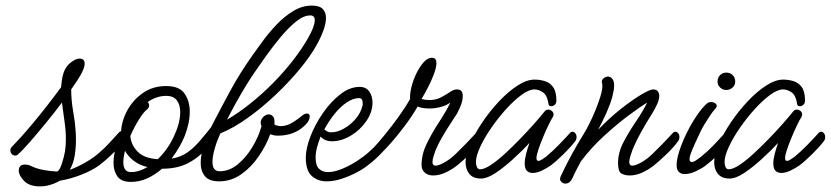

<svg xmlns="http://www.w3.org/2000/svg" viewBox="-20 -632 2964 685"><path d="M122 33Q85 33 66 13.5Q47 -6 47 -23Q47 -45 69 -45Q74 -45 79 -44Q84 -43 90 -40Q111 -30 135.5 -25.5Q160 -21 183 -20Q192 -22 200 -46Q208 -70 212 -92Q215 -113 215 -135Q215 -167 210 -200Q205 -233 201 -266Q174 -230 144 -193.5Q114 -157 88 -127Q62 -97 44 -81Q40 -77 34 -77Q27 -77 22 -82.5Q17 -88 17 -95Q17 -104 24 -110Q33 -119 53 -141Q73 -163 98.5 -193.5Q124 -224 150 -257.5Q176 -291 198 -321Q199 -331 200 -340.5Q201 -350 203 -359Q210 -390 229.5 -406.5Q249 -423 264 -423Q282 -423 282 -404Q282 -390 267 -363Q260 -352 252 -339.5Q244 -327 234 -313Q234 -275 241 -234.5Q248 -194 249 -174Q250 -164 250.5 -154Q251 -144 251 -133Q251 -105 246.5 -77Q242 -49 229 -26Q256 -36 285 -52.5Q314 -69 335 -88Q355 -105 372 -124Q389 -143 404 -159Q408 -164 414 -164Q419 -164 423.5 -158.5Q428 -153 428 -145Q428 -136 423 -130Q408 -109 381.5 -83.5Q355 -58 335 -43Q309 -24 271 -9Q233 6 193 13Q173 25 146 31Q139 32 133 32.5Q127 33 122 33Z M447 17Q413 17 399 -2.5Q385 -22 385 -51Q385 -75 392.5 -103.5Q400 -132 412 -160Q413 -199 433.5 -237Q454 -275 489.5 -300Q525 -325 573 -325Q620 -325 638.5 -298Q657 -271 657 -234Q657 -212 652 -189.5Q647 -167 639 -147Q631 -127 619 -106.5Q607 -86 592 -66Q622 -71 644.5 -85.5Q667 -100 690 -126Q713 -152 744 -192Q750 -199 757 -199Q765 -199 770.5 -194Q776 -189 776 -181Q776 -175 772 -170Q743 -130 713.5 -98Q684 -66 647 -48Q610 -30 558 -30Q534 -9 506 4Q478 17 447 17ZM505 -242Q493 -233 476 -206Q459 -179 445 -147Q447 -116 470.5 -91.5Q494 -67 543 -64Q579 -99 601 -146.5Q623 -194 623 -232Q623 -258 611 -274Q599 -290 573 -290Q555 -290 538 -284Q521 -278 507 -268Q512 -263 512 -256Q512 -248 505 -242ZM420 -53Q420 -37 426.5 -27.5Q433 -18 447 -18Q476 -18 506 -36Q477 -43 457 -58.5Q437 -74 426 -94Q420 -70 420 -53Z M762 15Q726 15 711 -3.5Q696 -22 696 -51Q696 -80 708.5 -117.5Q721 -155 740 -192Q768 -246 801.5 -308Q835 -370 881 -435Q896 -456 917.5 -485.5Q939 -515 966.5 -544Q994 -573 1026 -592.5Q1058 -612 1092 -612Q1120 -612 1131.5 -600Q1143 -588 1143 -568Q1143 -549 1134 -524Q1125 -499 1110 -472Q1088 -432 1049.5 -385.5Q1011 -339 963 -293.5Q915 -248 864 -211.5Q813 -175 766 -156Q753 -127 745.5 -100Q738 -73 738 -54Q738 -21 764 -21Q798 -21 828 -45.5Q858 -70 880.5 -107.5Q903 -145 913 -182Q910 -188 910 -194Q910 -206 919.5 -215Q929 -224 939 -224Q948 -224 954.5 -216Q961 -208 959 -188Q965 -184 969 -184Q972 -183 975 -182.5Q978 -182 981 -182Q1004 -182 1025.5 -196Q1047 -210 1055 -217Q1066 -227 1075 -227Q1085 -227 1085 -216Q1085 -209 1080.5 -200.5Q1076 -192 1065 -182Q1028 -148 971 -148Q963 -148 956.5 -149.5Q950 -151 944 -153Q930 -114 903.5 -75Q877 -36 841 -10.5Q805 15 762 15ZM896 -385Q878 -360 858.5 -328Q839 -296 821 -263.5Q803 -231 790 -205Q831 -229 873.5 -263Q916 -297 955 -336.5Q994 -376 1026 -417.5Q1058 -459 1079 -496Q1103 -538 1103 -560Q1103 -577 1087 -577Q1063 -577 1035.5 -554.5Q1008 -532 981 -499.5Q954 -467 931.5 -435.5Q909 -404 896 -385Z M1145 15Q1114 15 1092.5 -4Q1071 -23 1071 -70Q1071 -102 1087.5 -145Q1104 -188 1132 -228.5Q1160 -269 1194 -295.5Q1228 -322 1263 -322Q1286 -322 1297.5 -305.5Q1309 -289 1309 -266Q1309 -232 1287 -200Q1265 -168 1231.5 -148Q1198 -128 1165 -128Q1138 -128 1124 -145Q1116 -125 1111 -106Q1106 -87 1106 -70Q1106 -41 1118.5 -29.5Q1131 -18 1150 -18Q1173 -18 1201.5 -30Q1230 -42 1255 -58.5Q1280 -75 1292 -86Q1312 -103 1330.5 -123.5Q1349 -144 1363 -162Q1368 -168 1374 -168Q1380 -168 1384.5 -162.5Q1389 -157 1389 -149Q1389 -142 1384 -135Q1368 -115 1344.5 -89.5Q1321 -64 1292 -42Q1276 -29 1251 -16Q1226 -3 1198.5 6Q1171 15 1145 15ZM1163 -160Q1183 -160 1206.5 -173Q1230 -186 1248.5 -207.5Q1267 -229 1273 -254Q1274 -256 1274 -259Q1274 -262 1274 -264Q1274 -282 1261 -282Q1240 -282 1217 -266.5Q1194 -251 1173.5 -225.5Q1153 -200 1137 -170Q1141 -167 1145 -164.5Q1149 -162 1153 -161Q1155 -160 1158 -160Q1161 -160 1163 -160Z M1525 -6Q1507 -6 1495.5 -16Q1484 -26 1484 -44Q1484 -82 1503 -120.5Q1522 -159 1546.5 -196.5Q1571 -234 1587 -266Q1571 -255 1551 -250Q1531 -245 1512 -245Q1485 -245 1470 -252Q1451 -219 1426 -185.5Q1401 -152 1377.5 -125Q1354 -98 1338 -84Q1331 -78 1324 -78Q1317 -78 1312 -83Q1307 -88 1307 -94Q1307 -99 1311 -103Q1329 -122 1353.5 -152Q1378 -182 1402.5 -216Q1427 -250 1443 -279Q1442 -299 1448.5 -324Q1455 -349 1466.5 -372Q1478 -395 1492 -410.5Q1506 -426 1521 -426Q1537 -426 1537 -407Q1537 -391 1527.5 -366Q1518 -341 1505.5 -317.5Q1493 -294 1484 -279Q1497 -275 1511 -275Q1535 -275 1553 -284.5Q1571 -294 1585 -303.5Q1599 -313 1609 -313Q1622 -313 1626.5 -306.5Q1631 -300 1631 -290Q1631 -271 1621 -248.5Q1611 -226 1606 -220Q1599 -209 1585 -187.5Q1571 -166 1557 -142Q1543 -118 1534 -96Q1530 -85 1526.5 -73.5Q1523 -62 1523 -54Q1523 -41 1534 -41Q1544 -41 1563 -51Q1587 -64 1607.5 -84.5Q1628 -105 1643 -120Q1644 -121 1652.5 -130Q1661 -139 1669.5 -148Q1678 -157 1678 -157Q1682 -162 1688 -162Q1693 -162 1697.5 -156.5Q1702 -151 1702 -143Q1702 -134 1697 -128Q1682 -107 1656 -82Q1630 -57 1610 -41Q1589 -25 1567.5 -15.5Q1546 -6 1525 -6Z M1696 5Q1668 5 1654.5 -11.5Q1641 -28 1641 -53Q1641 -81 1657.5 -118.5Q1674 -156 1701 -196Q1728 -236 1760.5 -270.5Q1793 -305 1826 -326.5Q1859 -348 1887 -348Q1906 -348 1924 -342.5Q1942 -337 1953.5 -321Q1965 -305 1965 -274Q1965 -263 1959 -258Q1953 -253 1948 -253Q1937 -253 1937 -261Q1932 -293 1916.5 -303Q1901 -313 1887 -313Q1867 -313 1840 -293Q1813 -273 1785 -242Q1757 -211 1732.5 -175.5Q1708 -140 1693 -107.5Q1678 -75 1678 -54Q1678 -44 1681.5 -36Q1685 -28 1693 -28Q1708 -28 1732 -44Q1756 -60 1783.5 -85.5Q1811 -111 1838 -139Q1865 -167 1887 -192Q1909 -217 1921 -232Q1927 -241 1936 -241Q1943 -241 1949 -236Q1955 -231 1955 -223Q1955 -219 1952 -214Q1945 -203 1935.5 -183Q1926 -163 1916.5 -140Q1907 -117 1900.5 -97.5Q1894 -78 1894 -68Q1894 -58 1901 -58Q1906 -58 1913.5 -63Q1921 -68 1927 -72Q1951 -92 1973 -114.5Q1995 -137 2013 -157Q2017 -162 2023 -162Q2028 -162 2032.5 -156.5Q2037 -151 2037 -143Q2037 -134 2032 -128Q2016 -107 1990 -81.5Q1964 -56 1944 -41Q1931 -32 1913.5 -23.5Q1896 -15 1880 -15Q1868 -15 1860 -22.5Q1852 -30 1852 -49Q1852 -64 1857 -83Q1862 -102 1869 -122Q1841 -92 1809 -63Q1777 -34 1747.5 -14.5Q1718 5 1696 5Z M1997 23Q1990 23 1984 18Q1978 13 1978 6Q1978 4 1980 -2Q2000 -45 2019.5 -80.5Q2039 -116 2060 -150Q2069 -164 2080.5 -186.5Q2092 -209 2103 -235.5Q2114 -262 2121.5 -286Q2129 -310 2129 -325Q2129 -333 2128 -336Q2127 -337 2127 -340Q2127 -348 2134.5 -353.5Q2142 -359 2149 -359Q2157 -359 2164 -351.5Q2171 -344 2171 -326Q2171 -311 2164.5 -286.5Q2158 -262 2143 -228Q2135 -211 2128 -196.5Q2121 -182 2114 -169Q2153 -210 2194 -242.5Q2235 -275 2267 -294Q2299 -313 2310 -313Q2322 -313 2327 -306Q2332 -299 2332 -290Q2332 -277 2324.5 -260.5Q2317 -244 2309 -231Q2301 -218 2298 -213Q2287 -196 2268 -162Q2249 -128 2236 -96Q2232 -85 2228.5 -73.5Q2225 -62 2225 -54Q2225 -41 2236 -41Q2246 -41 2265 -51Q2289 -64 2309.5 -84.5Q2330 -105 2345 -120Q2346 -121 2354.5 -130Q2363 -139 2371.5 -148Q2380 -157 2380 -157Q2384 -162 2390 -162Q2395 -162 2399.5 -156.5Q2404 -151 2404 -143Q2404 -134 2399 -128Q2384 -107 2358 -82Q2332 -57 2312 -41Q2291 -25 2269.5 -15.5Q2248 -6 2227 -6Q2209 -6 2197 -13Q2185 -20 2185 -50Q2185 -88 2204.5 -125Q2224 -162 2248.5 -198Q2273 -234 2289 -266Q2264 -251 2222.5 -220Q2181 -189 2135.5 -147.5Q2090 -106 2053 -57Q2046 -44 2038 -29Q2030 -14 2022 4Q2013 23 1997 23Z M2571 -311Q2559 -311 2549.5 -319.5Q2540 -328 2540 -341Q2540 -355 2549 -364Q2558 -373 2571 -373Q2585 -373 2594 -364Q2603 -355 2603 -341Q2603 -328 2593.5 -319.5Q2584 -311 2571 -311ZM2423 -11Q2410 -11 2402 -18.5Q2394 -26 2394 -43Q2394 -64 2404 -94.5Q2414 -125 2430 -157.5Q2446 -190 2464.5 -217.5Q2483 -245 2500 -261Q2507 -268 2517 -268Q2525 -268 2531 -264Q2537 -260 2537 -254Q2537 -249 2532 -244Q2525 -237 2514.5 -221.5Q2504 -206 2494 -189.5Q2484 -173 2479 -162Q2470 -143 2459 -119Q2448 -95 2443 -80Q2440 -70 2440 -65Q2440 -54 2448 -54Q2455 -54 2464 -60.5Q2473 -67 2480 -72Q2505 -92 2526.5 -114.5Q2548 -137 2566 -157Q2570 -162 2576 -162Q2581 -162 2585.5 -156.5Q2590 -151 2590 -143Q2590 -134 2585 -128Q2570 -107 2543.5 -81.5Q2517 -56 2497 -41Q2484 -31 2462.5 -21Q2441 -11 2423 -11Z M2583 5Q2555 5 2541.5 -11.5Q2528 -28 2528 -53Q2528 -81 2544.5 -118.5Q2561 -156 2588 -196Q2615 -236 2647.5 -270.5Q2680 -305 2713 -326.5Q2746 -348 2774 -348Q2793 -348 2811 -342.5Q2829 -337 2840.5 -321Q2852 -305 2852 -274Q2852 -263 2846 -258Q2840 -253 2835 -253Q2824 -253 2824 -261Q2819 -293 2803.5 -303Q2788 -313 2774 -313Q2754 -313 2727 -293Q2700 -273 2672 -242Q2644 -211 2619.5 -175.5Q2595 -140 2580 -107.5Q2565 -75 2565 -54Q2565 -44 2568.5 -36Q2572 -28 2580 -28Q2595 -28 2619 -44Q2643 -60 2670.5 -85.5Q2698 -111 2725 -139Q2752 -167 2774 -192Q2796 -217 2808 -232Q2814 -241 2823 -241Q2830 -241 2836 -236Q2842 -231 2842 -223Q2842 -219 2839 -214Q2832 -203 2822.5 -183Q2813 -163 2803.5 -140Q2794 -117 2787.5 -97.5Q2781 -78 2781 -68Q2781 -58 2788 -58Q2793 -58 2800.5 -63Q2808 -68 2814 -72Q2838 -92 2860 -114.5Q2882 -137 2900 -157Q2904 -162 2910 -162Q2915 -162 2919.5 -156.5Q2924 -151 2924 -143Q2924 -134 2919 -128Q2903 -107 2877 -81.5Q2851 -56 2831 -41Q2818 -32 2800.5 -23.5Q2783 -15 2767 -15Q2755 -15 2747 -22.5Q2739 -30 2739 -49Q2739 -64 2744 -83Q2749 -102 2756 -122Q2728 -92 2696 -63Q2664 -34 2634.5 -14.5Q2605 5 2583 5Z"/></svg>

Font: Meow Script
Style: Regular
Weight: 400
Designer: Robert E. Leuschke
Foundry: Robert E. Leuschke
Version: Version 1.010; ttfautohint (v1.8.3)